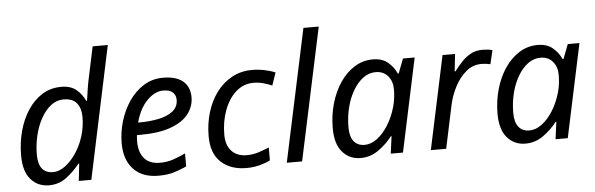

<svg xmlns="http://www.w3.org/2000/svg" viewBox="-49 -924 3401 1098"><g transform="rotate(-5 1651.5 -375.0)"><path d="M193 10Q129 10 88.5 -36Q48 -82 48 -173Q48 -247 66 -313.5Q84 -380 118.5 -432.5Q153 -485 201.5 -515Q250 -545 311 -545Q365 -545 397.5 -517.5Q430 -490 446 -453H451Q456 -487 460.5 -518Q465 -549 473 -585L510 -760H597L436 0H364L375 -99H371Q335 -54 292 -22Q249 10 193 10ZM223 -63Q256 -63 290 -87.5Q324 -112 353 -154Q382 -196 399.5 -250Q417 -304 417 -364Q417 -412 393.5 -442Q370 -472 317 -472Q277 -472 244.5 -446.5Q212 -421 188 -378Q164 -335 151 -281Q138 -227 138 -171Q138 -63 223 -63Z M821 10Q728 10 677.5 -44.5Q627 -99 627 -192Q627 -256 645.5 -318.5Q664 -381 699 -432.5Q734 -484 783.5 -515Q833 -546 895 -546Q971 -546 1009.5 -513Q1048 -480 1048 -421Q1048 -369 1015.5 -326Q983 -283 914 -257.5Q845 -232 735 -232H718Q717 -223 716.5 -213Q716 -203 716 -195Q716 -134 746 -98.5Q776 -63 837 -63Q875 -63 909 -74Q943 -85 983 -104V-29Q945 -12 908.5 -1Q872 10 821 10ZM731 -303H738Q798 -303 849 -313.5Q900 -324 931 -348.5Q962 -373 962 -414Q962 -440 944.5 -456.5Q927 -473 890 -473Q842 -473 797.5 -428.5Q753 -384 731 -303Z M1325 10Q1236 10 1181 -40Q1126 -90 1126 -190Q1126 -262 1145.5 -326.5Q1165 -391 1201.5 -440Q1238 -489 1290 -517.5Q1342 -546 1406 -546Q1441 -546 1476 -539Q1511 -532 1539 -520L1514 -447Q1494 -456 1466.5 -464Q1439 -472 1407 -472Q1350 -472 1307 -433.5Q1264 -395 1240 -331Q1216 -267 1216 -191Q1216 -130 1247.5 -96.5Q1279 -63 1334 -63Q1369 -63 1400.5 -73Q1432 -83 1463 -96V-22Q1435 -8 1400.5 1Q1366 10 1325 10Z M1558 0 1720 -760H1808L1646 0Z M1982 10Q1918 10 1877.5 -36.5Q1837 -83 1837 -173Q1837 -248 1856.5 -315.5Q1876 -383 1911 -434.5Q1946 -486 1994 -516Q2042 -546 2100 -546Q2153 -546 2186 -518Q2219 -490 2235 -453H2240L2272 -536H2339L2225 0H2155L2168 -99H2164Q2130 -55 2084 -22.5Q2038 10 1982 10ZM2011 -63Q2048 -63 2083.5 -90Q2119 -117 2147.5 -163Q2176 -209 2192 -266Q2200 -295 2202.5 -319.5Q2205 -344 2205 -365Q2205 -412 2179 -442Q2153 -472 2109 -472Q2070 -472 2037 -447.5Q2004 -423 1979 -380.5Q1954 -338 1940.5 -284Q1927 -230 1927 -171Q1927 -117 1949 -90Q1971 -63 2011 -63Z M2385 0 2499 -536H2571L2560 -437H2565Q2586 -465 2609 -489.5Q2632 -514 2661 -530Q2690 -546 2728 -546Q2742 -546 2757.5 -544.5Q2773 -543 2786 -539L2767 -460Q2740 -466 2716 -466Q2666 -466 2627 -433Q2588 -400 2562 -349Q2536 -298 2525 -245L2473 0Z M2928 10Q2864 10 2823.5 -36.5Q2783 -83 2783 -173Q2783 -248 2802.5 -315.5Q2822 -383 2857 -434.5Q2892 -486 2940 -516Q2988 -546 3046 -546Q3099 -546 3132 -518Q3165 -490 3181 -453H3186L3218 -536H3285L3171 0H3101L3114 -99H3110Q3076 -55 3030 -22.5Q2984 10 2928 10ZM2957 -63Q2994 -63 3029.5 -90Q3065 -117 3093.5 -163Q3122 -209 3138 -266Q3146 -295 3148.5 -319.5Q3151 -344 3151 -365Q3151 -412 3125 -442Q3099 -472 3055 -472Q3016 -472 2983 -447.5Q2950 -423 2925 -380.5Q2900 -338 2886.5 -284Q2873 -230 2873 -171Q2873 -117 2895 -90Q2917 -63 2957 -63Z"/></g></svg>

Font: Noto IKEA Latin
Style: Italic
Weight: 400
Italic angle: -12°
Designer: Monotype Design Team
Foundry: Monotype Imaging Inc.
Version: Version 1.0